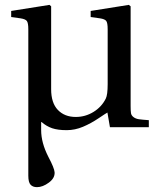

<svg xmlns="http://www.w3.org/2000/svg" viewBox="-20 -522 646 788"><path d="M25.9 -452.1V-477.1L183.1 -502L189.9 -496.1V-155.8Q189.9 -99.6 217.5 -70.8Q245.1 -42 291 -42Q330.1 -42 363.5 -62.5Q397 -83 414.1 -117.2Q421.9 -132.8 421.9 -176.8V-401.9Q421.9 -428.2 416 -436Q410.2 -443.8 390.1 -446.8L352.1 -452.1V-477.1L508.8 -502L516.1 -496.1V-86.9Q516.1 -66.9 517.6 -57.6Q519 -48.3 527.8 -41.5Q536.6 -34.7 549.6 -32.7Q562.5 -30.8 590.8 -28.8V0H431.2L420.9 -60.1Q416.5 -58.1 385 -36.9Q353.5 -15.6 320.6 -1.7Q287.6 12.2 253.9 12.2Q217.3 12.2 193.8 4.2Q170.4 -3.9 150.9 -21H148.9V12.2Q148.9 63.5 178.2 121.1Q203.1 168 204.1 185.1Q205.6 209 180.4 227.5Q155.3 246.1 131.8 246.1Q114.7 246.1 105.5 236.1Q96.2 226.1 96.2 199.2V-401.9Q96.2 -428.2 90.1 -436Q84 -443.8 64 -446.8Z"/></svg>

Font: Heuristica
Style: Regular
Weight: 400
Version: Version 1.0.2